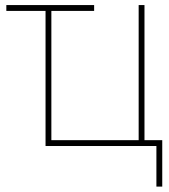

<svg xmlns="http://www.w3.org/2000/svg" viewBox="-20 -562 649 739"><path d="M342.3 -542.5V-520H4.4V-542.5ZM155.3 0V-542.5H177.7V-22.5H513.7V-542.5H536.1V0ZM582 156.2V0H529.3V-22.5H604.5V156.2Z"/></svg>

Font: Inter 16pt Thin
Style: Regular
Weight: 250
Version: Version 4.001;git-66647c0bb